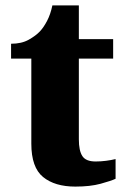

<svg xmlns="http://www.w3.org/2000/svg" viewBox="-20 -681 467 711"><path d="M259 10Q183 10 139.5 -25.5Q96 -61 96 -149V-464H21V-519Q60 -519 86.5 -534Q113 -549 128 -565Q142 -580 154.5 -604Q167 -628 174 -661H272V-536H399V-464H272V-165Q272 -123 285 -103Q298 -83 334 -83Q353 -83 372.5 -85.5Q392 -88 408 -92V-19Q391 -11 352.5 -0.5Q314 10 259 10Z"/></svg>

Font: Noto Serif Khmer ExtraBold
Style: Regular
Weight: 800
Version: Version 2.003